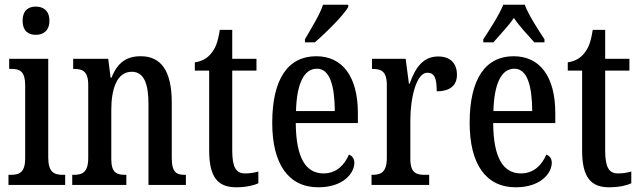

<svg xmlns="http://www.w3.org/2000/svg" viewBox="-20 -786 2721 816"><path d="M132 -638C164 -638 190 -655 190 -698C190 -741 164 -758 132 -758C100 -758 76 -741 76 -698C76 -655 100 -638 132 -638ZM16 0H257V-43H247C209 -43 185 -55 185 -117V-536H19V-493H30C66 -493 87 -481 87 -423V-113C87 -54 63 -43 26 -43H16Z M287 0H517V-43H512C477 -43 453 -51 453 -110V-319C453 -402 474 -481 540 -481C593 -481 611 -428 611 -343V0H770V-43H766C731 -43 710 -52 710 -115V-350C710 -487 663 -547 578 -547C518 -547 480 -521 454 -456H450L440 -536H291V-493H295C330 -493 355 -484 355 -425V-115C355 -52 329 -43 293 -43H287Z M984 10C1028 10 1061 1 1078 -7V-57C1060 -52 1043 -49 1021 -49C982 -49 967 -77 967 -147V-486H1070V-536H967V-659H914C906 -605 895 -581 879 -561C863 -540 841 -526 808 -521V-486H869V-146C869 -30 908 10 984 10Z M1276 -619V-606H1318C1367 -648 1440 -721 1460 -756V-766H1353C1338 -721 1304 -668 1276 -619ZM1333 10C1440 10 1486 -51 1486 -94C1486 -113 1476 -124 1463 -129C1444 -85 1410 -49 1355 -49C1279 -49 1238 -116 1237 -263H1501V-305C1501 -463 1434 -547 1324 -547C1205 -547 1137 -452 1137 -264C1137 -90 1205 10 1333 10ZM1403 -314H1238C1241 -429 1271 -494 1327 -494C1382 -494 1402 -422 1403 -314Z M1559 0H1804V-43H1784C1750 -43 1724 -51 1724 -110V-276C1724 -368 1749 -477 1796 -477C1827 -477 1836 -453 1836 -398C1894 -398 1922 -424 1922 -468C1922 -515 1896 -546 1842 -546C1777 -546 1744 -496 1721 -430H1718L1704 -536H1561V-493H1564C1599 -493 1624 -484 1624 -425V-115C1624 -52 1597 -43 1562 -43H1559Z M2034 -619V-606H2077C2104 -638 2139 -673 2164 -710C2188 -673 2225 -636 2251 -606H2294V-619C2269 -657 2227 -721 2210 -766H2119C2101 -721 2059 -657 2034 -619ZM2172 10C2279 10 2325 -51 2325 -94C2325 -113 2315 -124 2302 -129C2283 -85 2249 -49 2194 -49C2118 -49 2077 -116 2076 -263H2340V-305C2340 -463 2273 -547 2163 -547C2044 -547 1976 -452 1976 -264C1976 -90 2044 10 2172 10ZM2242 -314H2077C2080 -429 2110 -494 2166 -494C2221 -494 2241 -422 2242 -314Z M2569 10C2613 10 2646 1 2663 -7V-57C2645 -52 2628 -49 2606 -49C2567 -49 2552 -77 2552 -147V-486H2655V-536H2552V-659H2499C2491 -605 2480 -581 2464 -561C2448 -540 2426 -526 2393 -521V-486H2454V-146C2454 -30 2493 10 2569 10Z"/></svg>

Font: Noto Serif Sinhala ExtraCondensed Medium
Style: Regular
Weight: 500
Width: 2
Designer: Jelle Bosma - Monotype Design Team
Foundry: Monotype Imaging Inc.
Version: Version 2.007